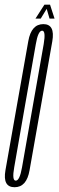

<svg xmlns="http://www.w3.org/2000/svg" viewBox="-47 -780 248 804"><path d="M14 4Q64.5 4 76.8 -67Q89 -138 124.5 -337Q159.5 -535 172 -607Q184.5 -679 134.5 -679Q84 -679 71.5 -607.8Q59 -536.5 23.5 -337Q-12 -138 -24.2 -67Q-36.5 4 14 4ZM19 -23.5Q2.5 -23.5 12.5 -79.2Q22.5 -135 57.5 -337Q93.5 -539 103 -595.2Q112.5 -651.5 129.5 -651.5Q145.5 -651.5 136 -595.5Q126.5 -539.5 90.5 -337Q55 -135 45.2 -79.2Q35.5 -23.5 19 -23.5ZM101.5 -702H123.5L148.5 -743L160.5 -702H181.5L162.5 -760.5H139Z"/></svg>

Font: Anybody UltraCondensed ExtraLight
Style: Italic
Weight: 250
Width: 1
Italic angle: -10°
Version: Version 1.113;gftools[0.9.25]